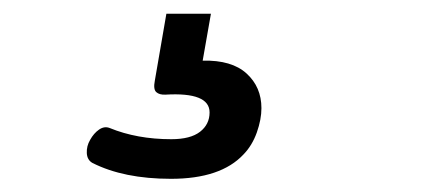

<svg xmlns="http://www.w3.org/2000/svg" viewBox="-20 -34 640 284"><path d="M226.1 -13.7 209 85.4Q206.5 98.1 211.2 102.3Q215.8 106.4 224.6 106Q290 102.1 290 132.3Q290 149.9 275.9 160.9Q261.7 171.9 233.4 171.9Q182.6 171.9 142.1 155.3Q134.3 152.3 126.5 157.7Q118.7 163.1 113.3 172.9Q107.9 182.1 108.4 192.4Q108.9 202.6 116.7 207Q163.1 230.5 232.9 230.5Q306.6 230.5 340.3 194.3Q353 181.2 359.9 161.9Q366.7 142.6 366.7 126Q366.7 94.7 344.7 74.7Q322.8 54.7 279.8 55.7L292 -13.7Z"/></svg>

Font: Courier Prime Code
Style: Italic
Weight: 400
Italic angle: -10°
Designer: Alan Dague-Greene
Foundry: Quote-Unquote Apps
Version: Version 3.18